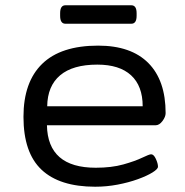

<svg xmlns="http://www.w3.org/2000/svg" viewBox="-20 -702 700 728"><path d="M341 6Q206 6 137.5 -58.5Q69 -123 69 -259Q69 -391 140 -460Q211 -529 352 -529Q477 -529 542.5 -463Q608 -397 608 -273Q608 -259 596 -243Q584 -227 570 -227H158Q161 -66 343 -66Q403 -66 447.5 -78.5Q492 -91 519 -104Q546 -117 553 -117Q563 -117 571 -99.5Q579 -82 579 -70Q579 -61 558 -48Q537 -35 502.5 -22.5Q468 -10 426 -2Q384 6 341 6ZM159 -299H521Q521 -376 477 -416.5Q433 -457 349 -457Q256 -457 208 -416.5Q160 -376 159 -299ZM228 -612Q208 -612 208 -642V-652Q208 -682 228 -682H478Q498 -682 498 -652V-642Q498 -612 478 -612Z"/></svg>

Font: Asap Expanded
Style: Regular
Weight: 400
Width: 7
Designer: Pablo Cosgaya
Foundry: Omnibus-Type
Version: Version 3.001; ttfautohint (v1.8.4.7-5d5b)